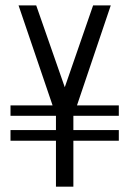

<svg xmlns="http://www.w3.org/2000/svg" viewBox="-20 -702 480 722"><path d="M190.4 0H255.9V-172.9H426.8V-212.9H255.9V-266.6H426.8V-305.7H269.5L396.5 -681.6H330.1L223.6 -374L116.2 -681.6H49.8L177.7 -305.7H19.5V-266.6H190.4V-212.9H19.5V-172.9H190.4Z"/></svg>

Font: Post No Bills Jaffna Medium
Style: Regular
Weight: 500
Designer: Kosala Senevirathne, Siva Puranthara, Lasantha Premarathna, Tharique Azeez
Foundry: Mooniak
Version: Version 1.220 ; ttfautohint (v1.6)